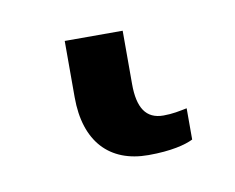

<svg xmlns="http://www.w3.org/2000/svg" viewBox="-36 27 304 248"><g transform="rotate(-10 116.5 151.0)"><path d="M142 233C172 233 191 228 201 223V182C191 184 182 186 170 186C147 186 137 170 137 139V69H61V143C61 201 91 233 142 233Z"/></g></svg>

Font: Noto Serif Condensed Semi
Style: Regular
Weight: 600
Width: 3
Designer: Monotype Design Team
Foundry: Monotype Imaging Inc.
Version: Version 1.002